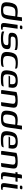

<svg xmlns="http://www.w3.org/2000/svg" viewBox="2022 -2578 562 4647"><g transform="rotate(90 2303.5 -255.0)"><path d="M213 2Q138 2 96.5 -14.5Q55 -31 42 -75Q29 -119 41 -201Q53 -282 80 -325.5Q107 -369 151.5 -385.5Q196 -402 257 -402Q275 -402 298 -400.5Q321 -399 344 -396Q367 -393 384 -389.5Q401 -386 407 -382L381 -370L400 -505H492L449 -201Q439 -132 423.5 -91.5Q408 -51 382.5 -30.5Q357 -10 315.5 -4Q274 2 213 2ZM222 -49Q259 -49 282.5 -54.5Q306 -60 319.5 -75Q333 -90 341 -117.5Q349 -145 355 -189L376 -342Q367 -343 349.5 -344Q332 -345 313.5 -345.5Q295 -346 279 -346Q234 -346 205 -334.5Q176 -323 159.5 -291Q143 -259 135 -199Q126 -137 131.5 -105Q137 -73 159.5 -61Q182 -49 222 -49Z M616 4Q563 4 547.5 -21.5Q532 -47 539 -98L582 -399H676L634 -103Q628 -65 635.5 -51Q643 -37 666 -37Q675 -37 686.5 -39Q698 -41 701 -42L696 -4Q692 -3 682.5 -1Q673 1 657 2.5Q641 4 616 4ZM638 -454Q615 -454 604.5 -460.5Q594 -467 597 -485Q600 -503 611.5 -509.5Q623 -516 646 -516Q669 -516 679 -509.5Q689 -503 686 -485Q683 -467 672 -460.5Q661 -454 638 -454Z M912 4Q893 4 867 3Q841 2 815.5 -1.5Q790 -5 770 -12Q757 -15 750 -20Q743 -25 741.5 -37.5Q740 -50 744 -76Q767 -65 797.5 -58.5Q828 -52 858 -50Q888 -48 910 -48Q937 -48 964 -50Q991 -52 1014.5 -59Q1038 -66 1053 -81Q1068 -96 1072 -122Q1078 -157 1061 -167Q1044 -177 1012 -177H907Q868 -177 835 -182Q802 -187 785 -208Q768 -229 775 -279Q782 -334 813 -361Q844 -388 894.5 -396Q945 -404 1013 -404Q1037 -404 1070.5 -403Q1104 -402 1132 -397Q1155 -395 1169 -389.5Q1183 -384 1188.5 -374.5Q1194 -365 1191 -346L1188 -323Q1181 -334 1160 -339.5Q1139 -345 1110 -348Q1081 -351 1049.5 -351.5Q1018 -352 991 -352Q961 -352 934.5 -348.5Q908 -345 890 -331Q872 -317 867 -285Q863 -260 871.5 -249Q880 -238 898 -235Q916 -232 939 -232H1049Q1088 -232 1117.5 -225Q1147 -218 1161 -195Q1175 -172 1167 -123Q1159 -67 1124.5 -40Q1090 -13 1035.5 -4.5Q981 4 912 4Z M1439 6Q1359 6 1311.5 -11.5Q1264 -29 1247.5 -72.5Q1231 -116 1242 -195Q1251 -260 1268.5 -301.5Q1286 -343 1315.5 -365Q1345 -387 1389.5 -396Q1434 -405 1497 -405Q1523 -405 1546 -403Q1569 -401 1600 -396Q1616 -394 1626 -388Q1636 -382 1639.5 -370.5Q1643 -359 1639 -337Q1628 -342 1605.5 -346Q1583 -350 1557.5 -352Q1532 -354 1512 -354Q1455 -354 1419.5 -339.5Q1384 -325 1365.5 -292Q1347 -259 1339 -201Q1331 -143 1340 -109Q1349 -75 1379.5 -61Q1410 -47 1469 -47Q1495 -47 1521 -49.5Q1547 -52 1568 -56.5Q1589 -61 1601 -65L1597 -38Q1595 -20 1573.5 -10.5Q1552 -1 1518 2.5Q1484 6 1439 6Z M1873 6Q1812 6 1772 -2.5Q1732 -11 1711 -33Q1690 -55 1684.5 -94Q1679 -133 1688 -194Q1699 -272 1725 -317.5Q1751 -363 1801.5 -383Q1852 -403 1939 -403Q2039 -403 2076.5 -364.5Q2114 -326 2103 -246L2094 -182H1813Q1815 -198 1823.5 -208Q1832 -218 1851 -218H2015L2018 -244Q2024 -298 2005 -325Q1986 -352 1929 -352Q1882 -352 1853 -338.5Q1824 -325 1808 -291.5Q1792 -258 1783 -196Q1775 -136 1783 -104.5Q1791 -73 1819 -61.5Q1847 -50 1899 -50Q1918 -50 1944 -51Q1970 -52 1997 -54Q2024 -56 2045 -59Q2066 -62 2073 -65L2071 -51Q2070 -40 2063 -29Q2056 -18 2040 -11Q2017 -1 1976 2.5Q1935 6 1873 6Z M2184 0Q2155 0 2160 -28L2208 -372Q2226 -379 2252.5 -386Q2279 -393 2318.5 -397.5Q2358 -402 2413 -402Q2475 -402 2512 -394.5Q2549 -387 2566 -369.5Q2583 -352 2585.5 -324Q2588 -296 2582 -255L2551 -38Q2549 -24 2545.5 -15Q2542 -6 2533 -3Q2524 0 2507 0H2453L2491 -275Q2497 -314 2475.5 -331Q2454 -348 2404 -348Q2367 -348 2338 -342Q2309 -336 2295 -325L2249 0Z M2836 2Q2761 2 2719.5 -14.5Q2678 -31 2665 -75Q2652 -119 2664 -201Q2676 -282 2703 -325.5Q2730 -369 2774.5 -385.5Q2819 -402 2880 -402Q2898 -402 2921 -400.5Q2944 -399 2967 -396Q2990 -393 3007 -389.5Q3024 -386 3030 -382L3004 -370L3023 -505H3115L3072 -201Q3062 -132 3046.5 -91.5Q3031 -51 3005.5 -30.5Q2980 -10 2938.5 -4Q2897 2 2836 2ZM2845 -49Q2882 -49 2905.5 -54.5Q2929 -60 2942.5 -75Q2956 -90 2964 -117.5Q2972 -145 2978 -189L2999 -342Q2990 -343 2972.5 -344Q2955 -345 2936.5 -345.5Q2918 -346 2902 -346Q2857 -346 2828 -334.5Q2799 -323 2782.5 -291Q2766 -259 2758 -199Q2749 -137 2754.5 -105Q2760 -73 2782.5 -61Q2805 -49 2845 -49Z M3346 6Q3285 6 3245 -2.5Q3205 -11 3184 -33Q3163 -55 3157.5 -94Q3152 -133 3161 -194Q3172 -272 3198 -317.5Q3224 -363 3274.5 -383Q3325 -403 3412 -403Q3512 -403 3549.5 -364.5Q3587 -326 3576 -246L3567 -182H3286Q3288 -198 3296.5 -208Q3305 -218 3324 -218H3488L3491 -244Q3497 -298 3478 -325Q3459 -352 3402 -352Q3355 -352 3326 -338.5Q3297 -325 3281 -291.5Q3265 -258 3256 -196Q3248 -136 3256 -104.5Q3264 -73 3292 -61.5Q3320 -50 3372 -50Q3391 -50 3417 -51Q3443 -52 3470 -54Q3497 -56 3518 -59Q3539 -62 3546 -65L3544 -51Q3543 -40 3536 -29Q3529 -18 3513 -11Q3490 -1 3449 2.5Q3408 6 3346 6Z M3657 0Q3628 0 3633 -28L3681 -372Q3699 -379 3725.5 -386Q3752 -393 3791.5 -397.5Q3831 -402 3886 -402Q3948 -402 3985 -394.5Q4022 -387 4039 -369.5Q4056 -352 4058.5 -324Q4061 -296 4055 -255L4024 -38Q4022 -24 4018.5 -15Q4015 -6 4006 -3Q3997 0 3980 0H3926L3964 -275Q3970 -314 3948.5 -331Q3927 -348 3877 -348Q3840 -348 3811 -342Q3782 -336 3768 -325L3722 0Z M4240 3Q4200 3 4179 -6Q4158 -15 4151.5 -38Q4145 -61 4150 -100L4185 -348H4145L4152 -399H4192L4201 -465Q4204 -483 4208 -491.5Q4212 -500 4220 -502.5Q4228 -505 4243 -505H4301Q4301 -503 4300 -496.5Q4299 -490 4297 -478L4286 -399H4380L4373 -348H4279L4245 -109Q4240 -70 4246 -53.5Q4252 -37 4281 -37Q4291 -37 4304 -39Q4317 -41 4322 -43L4317 -4Q4311 -3 4290 0Q4269 3 4240 3Z M4491 4Q4438 4 4422.5 -21.5Q4407 -47 4414 -98L4457 -399H4551L4509 -103Q4503 -65 4510.5 -51Q4518 -37 4541 -37Q4550 -37 4561.5 -39Q4573 -41 4576 -42L4571 -4Q4567 -3 4557.5 -1Q4548 1 4532 2.5Q4516 4 4491 4ZM4513 -454Q4490 -454 4479.5 -460.5Q4469 -467 4472 -485Q4475 -503 4486.5 -509.5Q4498 -516 4521 -516Q4544 -516 4554 -509.5Q4564 -503 4561 -485Q4558 -467 4547 -460.5Q4536 -454 4513 -454Z"/></g></svg>

Font: Genos Medium
Style: Italic
Weight: 500
Italic angle: -8°
Designer: Robert E. Leuschke
Foundry: Robert E. Leuschke
Version: Version 1.010